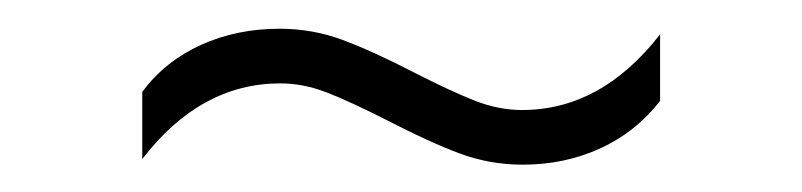

<svg xmlns="http://www.w3.org/2000/svg" viewBox="-20 -446 572 137"><path d="M256.5 -360Q230 -373.5 213.2 -380Q196.5 -386.5 180 -386.5Q123 -386.5 81.5 -332.5V-380.5Q98 -402.5 123.5 -414Q149 -425.5 179.5 -425.5Q203 -425.5 224.5 -417.5Q246 -409.5 276 -394Q302.5 -380.5 319.2 -374Q336 -367.5 352.5 -367.5Q409 -367.5 451 -421.5V-374Q434 -352 408.5 -340.2Q383 -328.5 353 -328.5Q329.5 -328.5 308 -336.5Q286.5 -344.5 256.5 -360Z"/></svg>

Font: Encode Sans ExtraLight
Style: Regular
Weight: 275
Designer: Multiple Designers
Foundry: Impallari Type
Version: Version 2.000